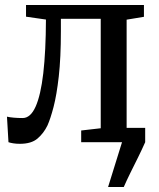

<svg xmlns="http://www.w3.org/2000/svg" viewBox="-20 -571 637 771"><path d="M414 180 470 0 451.5 -57.5H563V0Q550 29.5 534.5 60.8Q519 92 504 122.2Q489 152.5 477 180ZM60 6.5Q45 6.5 33 4.5Q21 2.5 14 0L8 -102.5Q18.5 -100 35.2 -98.5Q52 -97 71 -97Q102.5 -97 123 -142.8Q143.5 -188.5 153.8 -276.8Q164 -365 164.5 -492.5L84.5 -504V-551H558V-503.5L488.5 -492V-56L560 -47V0H306V-47L384.5 -56V-495.5H224.5V-446Q224.5 -338.5 216 -263.8Q207.5 -189 195 -141.2Q182.5 -93.5 170.5 -67Q155.5 -36 130.8 -14.8Q106 6.5 60 6.5Z"/></svg>

Font: Merriweather 28pt
Style: Regular
Weight: 400
Version: Version 2.100